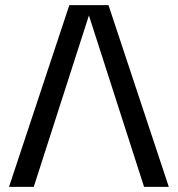

<svg xmlns="http://www.w3.org/2000/svg" viewBox="-20 -725 690 745"><path d="M15 0 249 -705H401L635 0H539L325 -665L111 0Z"/></svg>

Font: TikTok Sans 24pt
Style: Regular
Weight: 400
Version: Version 4.000